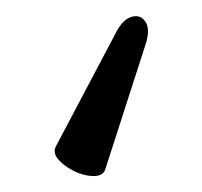

<svg xmlns="http://www.w3.org/2000/svg" viewBox="-20 -40 254 241"><path d="M112 173Q109 181 97.5 181Q86 181 73.5 175Q61 169 53.5 160.5Q46 152 50 144L125 2Q134 -16 145.5 -19Q157 -22 163 -12Q169 -2 162 18Z"/></svg>

Font: Junicode Two Beta Condensed Medium
Style: Regular
Weight: 500
Width: 3
Designer: Peter S. Baker
Foundry: Briery Creek Software
Version: Version 1.053; ttfautohint (v1.8.4)